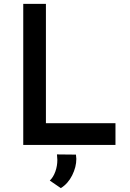

<svg xmlns="http://www.w3.org/2000/svg" viewBox="-20 -748 670 991"><path d="M217 -728V-112H576V0H100V-728ZM237 184Q255 167 265.5 138Q276 109 276 77Q276 67 274 49L372 50Q374 64 374 72Q374 114 352.5 157Q331 200 294 223Z"/></svg>

Font: Josefin Sans SemiBold
Style: Regular
Weight: 600
Designer: Santiago Orozco
Foundry: Typemade
Version: Version 2.000